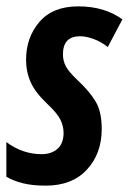

<svg xmlns="http://www.w3.org/2000/svg" viewBox="-27 -574 405 604"><path d="M293 -168Q293 -222 274.5 -253.5Q256 -285 220 -319Q189 -348 180 -365.5Q171 -383 171 -403Q171 -460 225 -460Q243 -460 267 -451.5Q291 -443 312 -426L358 -513Q302 -554 219 -554Q139 -554 97 -505Q55 -456 55 -386Q55 -348 69.5 -315.5Q84 -283 121 -248Q153 -218 163 -197.5Q173 -177 173 -156Q173 -123 154 -106Q135 -89 104 -89Q44 -89 -7 -127V-18Q15 -5 45 2.5Q75 10 117 10Q200 10 246.5 -40.5Q293 -91 293 -168Z"/></svg>

Font: Noto Sans Display Condensed
Style: Bold Italic
Weight: 700
Width: 3
Designer: Monotype Design team
Foundry: Monotype Imaging Inc.
Version: 1.000